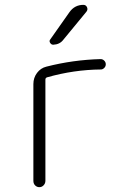

<svg xmlns="http://www.w3.org/2000/svg" viewBox="-20 -775 540 795"><path d="M118.2 -26.4V-426.8Q118.2 -453.1 133.3 -473.1Q148.4 -493.2 171.9 -499Q282.2 -527.3 396.5 -530.3Q405.3 -530.3 411.6 -523.9Q418 -517.6 418 -508.8Q418 -500 411.6 -493.7Q405.3 -487.3 397.5 -487.3Q286.1 -486.3 175.8 -455.1Q168 -453.1 168 -445.3V-26.4Q168 -15.6 160.6 -7.8Q153.3 0 143.1 0Q132.8 0 125.5 -7.3Q118.2 -14.6 118.2 -26.4ZM267.6 -724.6Q289.1 -754.9 325.2 -754.9Q335.9 -754.9 340.3 -745.1Q344.7 -735.4 337.9 -726.6L242.2 -610.4Q227.5 -590.8 200.2 -589.8Q192.4 -589.8 187.5 -597.7Q182.6 -605.5 188.5 -612.3Z"/></svg>

Font: Rounded-X Mgen+ 1mn light
Style: Regular
Weight: 200
Designer: [Source Han Sans]
Ryoko NISHIZUKA  (kana & ideographs); Paul D. Hunt (Latin, Greek & Cyrillic); Wenlong ZHANG  (bopomofo
Version: Version 1.059.20150602